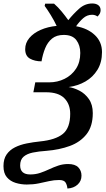

<svg xmlns="http://www.w3.org/2000/svg" viewBox="-30 -870 611 1105"><path d="M358 215Q356 194 347 180Q338 166 310 166Q281 166 252.5 172.5Q224 179 192.5 185.5Q161 192 124 192Q91 192 60 182.5Q29 173 9.5 150Q-10 127 -10 86Q-10 45 8 19Q26 -7 56 -22Q86 -37 123.5 -44.5Q161 -52 200 -56Q290 -65 332 -99.5Q374 -134 374 -215Q374 -271 340 -305Q306 -339 235 -339H162L173 -396H252Q301 -396 342 -416.5Q383 -437 407.5 -474.5Q432 -512 432 -565Q432 -609 409.5 -639Q387 -669 337 -669Q295 -669 269.5 -648Q244 -627 230 -592.5Q216 -558 209 -517Q170 -517 142.5 -532.5Q115 -548 115 -587Q115 -623 139 -651.5Q163 -680 204 -698Q245 -716 296 -721Q282 -751 262 -783.5Q242 -816 227 -836L230 -849H281Q304 -829 325 -803.5Q346 -778 363 -754Q392 -790 425.5 -820Q459 -850 501 -850Q523 -850 536 -840Q549 -830 549 -811Q549 -791 531 -775Q518 -785 500 -785Q471 -785 448.5 -765Q426 -745 408 -719Q475 -707 516 -668Q557 -629 557 -570Q557 -511 531 -468.5Q505 -426 461.5 -401Q418 -376 365 -369Q394 -365 426.5 -348.5Q459 -332 481.5 -300Q504 -268 504 -219Q504 -143 468 -97.5Q432 -52 372 -30Q312 -8 238 -2Q193 1 159 8Q125 15 105.5 32Q86 49 86 82Q86 134 144 134Q175 134 201.5 125Q228 116 253.5 104Q279 92 305.5 83Q332 74 362 74Q402 74 420.5 93Q439 112 439 141Q439 172 416.5 192.5Q394 213 358 215Z"/></svg>

Font: Noto Serif SemiCondensed SemiBold
Style: Italic
Weight: 600
Width: 4
Italic angle: -12°
Designer: Monotype Design Team
Foundry: Monotype Imaging Inc.
Version: Version 2.014; ttfautohint (v1.8.4.7-5d5b)